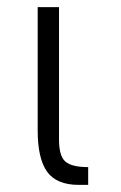

<svg xmlns="http://www.w3.org/2000/svg" viewBox="-20 -520 340 540"><path d="M202 0Q139 0 112.5 -37Q86 -74 86 -153V-500H146V-127Q146 -81 164 -65.5Q182 -50 228 -50V0Z"/></svg>

Font: Moderustic Light
Style: Regular
Weight: 300
Designer: Tural Alisoy
Foundry: TAFT Foundry
Version: Version 2.120